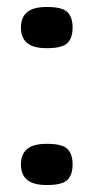

<svg xmlns="http://www.w3.org/2000/svg" viewBox="-20 -511 268 550"><path d="M188 -40Q188 -11 173.5 4Q159 19 114 19Q75 19 57.5 4Q40 -11 40 -40Q40 -69 57.5 -84Q75 -99 114 -99Q159 -99 173.5 -84Q188 -69 188 -40ZM188 -432Q188 -403 173.5 -388Q159 -373 114 -373Q75 -373 57.5 -388Q40 -403 40 -432Q40 -461 57.5 -476Q75 -491 114 -491Q159 -491 173.5 -476Q188 -461 188 -432Z"/></svg>

Font: Glory Thin ExtraBold
Style: Regular
Weight: 800
Version: Version 1.011